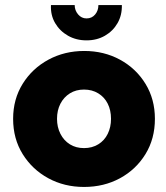

<svg xmlns="http://www.w3.org/2000/svg" viewBox="-20 -729 658 761"><path d="M313 12Q235 12 171.5 -22.5Q108 -57 70 -118Q32 -179 32 -258Q32 -336 70 -397Q108 -458 172 -492.5Q236 -527 314 -527Q392 -527 455.5 -492.5Q519 -458 556.5 -397Q594 -336 594 -258Q594 -179 556.5 -118Q519 -57 455.5 -22.5Q392 12 313 12ZM313 -142Q345 -142 369.5 -157Q394 -172 407 -198.5Q420 -225 420 -258Q420 -292 407 -318Q394 -344 369.5 -359Q345 -374 313 -374Q281 -374 257 -359Q233 -344 219.5 -318Q206 -292 206 -258Q206 -225 219.5 -198.5Q233 -172 257 -157Q281 -142 313 -142ZM323 -569Q282 -569 249.5 -587.5Q217 -606 198.5 -637.5Q180 -669 182 -709H276Q276 -688 289.5 -672Q303 -656 323 -656Q344 -656 357 -671.5Q370 -687 370 -709H463Q464 -669 446 -637.5Q428 -606 396 -587.5Q364 -569 323 -569Z"/></svg>

Font: MuseoModerno Thin ExtraBold
Style: Regular
Weight: 800
Version: Version 1.002